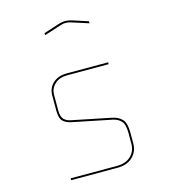

<svg xmlns="http://www.w3.org/2000/svg" viewBox="-117 -989 885 994"><g transform="rotate(-15 325.0 -492.0)"><path d="M484 -630V-620H262Q220 -620 195 -597Q170 -574 170 -539V-457Q170 -422 184 -408Q198 -394 221 -390L432 -347Q462 -341 481.5 -321Q501 -301 501 -249V-191Q501 -147 471 -118.5Q441 -90 390 -90H141V-100H390Q436 -100 463.5 -125.5Q491 -151 491 -191V-249Q491 -296 474.5 -313.5Q458 -331 430 -337L219 -380Q193 -385 176.5 -400.5Q160 -416 160 -457V-539Q160 -579 188 -604.5Q216 -630 262 -630ZM443 -850 356 -878Q349 -880 341.5 -882Q334 -884 324 -884Q314 -884 306.5 -882Q299 -880 292 -878L205 -850V-861L288 -888Q297 -890 305 -892Q313 -894 324 -894Q335 -894 343 -892Q351 -890 360 -888L443 -861Z"/></g></svg>

Font: Bungee Hairline
Style: Regular
Weight: 400
Designer: David Jonathan Ross
Foundry: David Jonathan Ross
Version: Version 1.001;PS 1.0;hotconv 1.0.72;makeotf.lib2.5.5900